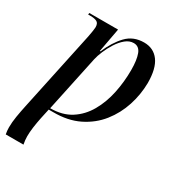

<svg xmlns="http://www.w3.org/2000/svg" viewBox="-190 -660 931 1014"><g transform="rotate(30 275.0 -153.0)"><path d="M0 240Q-2 230 -3 219.5Q-4 209 -4 199Q-4 168 2 131.5Q8 95 16 58L119 -427Q123 -448 125.5 -464Q128 -480 128 -487Q128 -511 114 -518.5Q100 -526 73 -526H60L62 -536H237L210 -390H214Q243 -459 284.5 -502.5Q326 -546 391 -546Q449 -546 481.5 -502Q514 -458 514 -369Q513 -299 491 -231Q469 -163 425 -107.5Q381 -52 314 -19Q247 14 157 13Q150 13 144 13Q138 13 131 13L118 73Q111 107 107 137Q103 167 103 192Q103 214 108 240ZM134 3Q208 3 259.5 -30Q311 -63 343 -119Q375 -175 389.5 -244Q404 -313 404 -385Q404 -446 391 -481Q378 -516 345 -516Q319 -516 296 -497Q273 -478 254.5 -449Q236 -420 223.5 -390Q211 -360 206 -337Z"/></g></svg>

Font: Noto Serif Display SemiCondensed Medium
Style: Italic
Weight: 500
Width: 4
Italic angle: -12°
Designer: Monotype Design Team
Foundry: Monotype Imaging Inc.
Version: Version 2.009